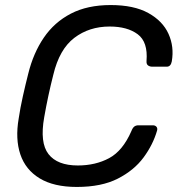

<svg xmlns="http://www.w3.org/2000/svg" viewBox="-20 -730 704 760"><path d="M284 10Q193 10 137 -24Q81 -58 60.5 -119Q40 -180 54 -261Q60 -302 70.5 -349Q81 -396 92 -439Q112 -520 153.5 -581Q195 -642 260.5 -676Q326 -710 418 -710Q510 -710 567 -678.5Q624 -647 647 -596Q670 -545 660 -487Q656 -466 640 -466H583Q573 -466 566 -471Q559 -476 560 -489Q566 -564 525 -594.5Q484 -625 414 -625Q333 -625 274 -580Q215 -535 191 -434Q170 -352 155 -266Q137 -165 172 -120Q207 -75 288 -75Q358 -75 412 -104Q466 -133 500 -211Q505 -224 511.5 -229Q518 -234 528 -234H585Q594 -234 599 -228.5Q604 -223 602 -214Q586 -158 548.5 -107Q511 -56 446.5 -23Q382 10 284 10Z"/></svg>

Font: Lubike
Style: Italic
Weight: 400
Italic angle: -12°
Foundry: Honoka55
Version: Version 1.000;July 22, 2022;FontCreator 14.0.0.2862 64-bit